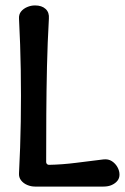

<svg xmlns="http://www.w3.org/2000/svg" viewBox="-20 -687 460 707"><path d="M109 0Q94 0 80 -6Q66 -12 57.5 -23Q49 -34 50 -49Q55 -144 56.5 -239Q58 -334 56.5 -428.5Q55 -523 50 -618Q49 -634 57.5 -644.5Q66 -655 80 -661Q94 -667 109 -667Q134 -667 148 -654Q162 -641 160 -618Q155 -530 153 -442Q151 -354 150.5 -266Q150 -178 150 -90Q150 -86 153 -83Q156 -80 160 -80Q210 -81 260.5 -87.5Q311 -94 361 -100Q379 -102 392 -93.5Q405 -85 412.5 -71.5Q420 -58 420 -44Q420 -31 412.5 -21.5Q405 -12 392 -6Q379 0 361 0Z"/></svg>

Font: Winky Sans
Style: Regular
Weight: 400
Designer: Simon Atzbach
Foundry: typofactur
Version: Version 1.205